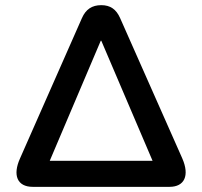

<svg xmlns="http://www.w3.org/2000/svg" viewBox="-20 -725 785 745"><path d="M107 0H638C695 0 717 -43 687 -111L446 -655C431 -689 408 -705 373 -705C337 -705 313 -689 298 -655L58 -111C28 -45 47 0 107 0ZM371 -567H373L572 -101H173Z"/></svg>

Font: SN Pro SemiBold
Style: Regular
Weight: 600
Designer: Tobias Whetton
Foundry: Supernotes
Version: Version 1.003;Glyphs 3.3 (3324)